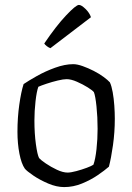

<svg xmlns="http://www.w3.org/2000/svg" viewBox="-20 -761 538 781"><path d="M241 0Q210 0 176 -14.5Q142 -29 115.5 -47Q89 -65 81 -75Q67 -95 59 -136Q51 -177 51 -225Q51 -283 58.5 -335.5Q66 -388 76 -419Q95 -432 129.5 -451.5Q164 -471 204 -485.5Q244 -500 278 -500Q294 -500 316.5 -492Q339 -484 361.5 -472.5Q384 -461 401.5 -448Q419 -435 427 -426Q434 -411 438.5 -385.5Q443 -360 445 -331.5Q447 -303 447 -278Q447 -223 439.5 -170Q432 -117 423 -83Q406 -68 377.5 -48.5Q349 -29 313.5 -14.5Q278 0 241 0ZM255 -59Q268 -59 290.5 -65Q313 -71 333 -78.5Q353 -86 360 -91Q368 -113 372.5 -154Q377 -195 377 -237Q377 -285 372.5 -328Q368 -371 362 -386Q357 -393 337 -405.5Q317 -418 293 -428.5Q269 -439 251 -439Q238 -439 215 -433.5Q192 -428 169.5 -420.5Q147 -413 136 -408Q129 -389 124.5 -349Q120 -309 120 -271Q120 -218 126 -174.5Q132 -131 139 -118Q146 -110 166.5 -96Q187 -82 211.5 -70.5Q236 -59 255 -59ZM185 -565Q177 -568 170 -573.5Q163 -579 160 -584Q208 -655 248.5 -698Q289 -741 301 -741Q311 -741 327.5 -725Q344 -709 350 -691Z"/></svg>

Font: Texturina 72pt Light
Style: Regular
Weight: 300
Designer: Guillermo Torres Carreño
Foundry: Omnibus-Type
Version: Version 1.002; ttfautohint (v1.8.3)